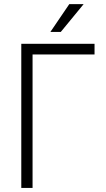

<svg xmlns="http://www.w3.org/2000/svg" viewBox="-20 -927 523 947"><path d="M446.3 -658.2H140.6V0H85V-710.9H446.3ZM321.8 -906.7H392.6L279.8 -769.5H228.5Z"/></svg>

Font: Roboto Condensed Light
Style: Regular
Weight: 300
Designer: Google
Version: Version 2.134; 2016